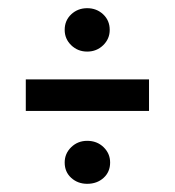

<svg xmlns="http://www.w3.org/2000/svg" viewBox="-20 -520 427 469"><path d="M43 -249V-326H344V-249ZM193 -71Q170 -71 154 -85.5Q138 -100 138 -123Q138 -145 154 -160.5Q170 -176 193 -176Q217 -176 233 -160.5Q249 -145 249 -123Q249 -100 233 -85.5Q217 -71 193 -71ZM193 -394Q170 -394 154 -409.5Q138 -425 138 -447Q138 -470 154 -485Q170 -500 193 -500Q216 -500 232 -485Q248 -470 248 -447Q248 -425 232 -409.5Q216 -394 193 -394Z"/></svg>

Font: Alumni Sans Thin
Style: Bold
Weight: 700
Version: Version 1.018